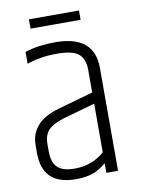

<svg xmlns="http://www.w3.org/2000/svg" viewBox="-79 -735 581 793"><g transform="rotate(-10 211.0 -338.0)"><path d="M98 -680H308V-641H98ZM84 -160V-129Q84 -83 105.5 -61.5Q127 -40 178 -40Q251 -40 303 -86V-290L171 -253Q122 -238 103 -217Q84 -196 84 -160ZM188 -568Q352 -568 352 -432V0H303V-40Q284 -25 270 -17Q235 4 175 4Q35 4 35 -130V-162Q35 -261 155 -295L303 -337V-432Q303 -477 278.5 -498.5Q254 -520 185.5 -520Q117 -520 61 -500V-550Q117 -568 188 -568Z"/></g></svg>

Font: Khand Light
Style: Regular
Weight: 300
Designer: Devanagari: Sanchit Sawaria, Jyotish Sonowal; Latin: Satya Rajpurohit
Foundry: Indian Type Foundry
Version: Version 1.101;PS 1.0;hotconv 1.0.78;makeotf.lib2.5.61930; tt